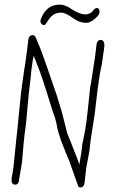

<svg xmlns="http://www.w3.org/2000/svg" viewBox="-20 -792 505 837"><path d="M330 25Q321 25 319 14L282 -90Q276 -103 267 -126Q258 -149 245 -182Q240 -196 235 -214Q230 -232 226 -254Q221 -277 216.5 -288.5Q212 -300 209 -309Q206 -318 199 -341Q192 -364 183 -392.5Q174 -421 165.5 -446.5Q157 -472 152 -485L127 -549Q123 -532 121 -516.5Q119 -501 117 -488Q116 -472 113 -447.5Q110 -423 106 -389Q106 -389 104 -368.5Q102 -348 99.5 -320.5Q97 -293 95 -270.5Q93 -248 92 -242Q90 -228 87.5 -209.5Q85 -191 82.5 -162Q80 -133 76 -85L64 -14Q63 13 46 13Q27 13 31 -17Q33 -28 36 -45.5Q39 -63 41 -86Q47 -147 51 -184Q55 -221 57.5 -245Q60 -269 62 -291L72 -390Q74 -406 77.5 -431Q81 -456 86 -490Q91 -517 98 -574L103 -616Q106 -639 122 -639Q131 -639 136 -628L152 -590Q153 -589 160.5 -569Q168 -549 181 -511L218 -404Q223 -390 227 -377.5Q231 -365 238 -342Q247 -314 254.5 -284.5Q262 -255 273 -211Q279 -197 288.5 -173Q298 -149 311 -115Q313 -110 317 -100Q321 -90 326 -75Q338 -143 338 -159Q343 -182 350 -218.5Q357 -255 362 -306L373 -410Q377 -430 381.5 -461Q386 -492 393 -535Q395 -549 397 -566Q399 -583 400 -592Q402 -618 419 -618Q436 -618 435 -590Q434 -583 432.5 -571Q431 -559 428 -541Q424 -511 424 -511Q420 -497 415.5 -470.5Q411 -444 406 -406L394 -305Q393 -293 389 -270.5Q385 -248 381.5 -223Q378 -198 375 -179Q372 -160 372 -155Q372 -142 366 -113.5Q360 -85 356 -60Q355 -50 353 -34.5Q351 -19 349 2Q347 25 330 25ZM172 -683Q159 -683 156 -699Q156 -701 156.5 -703Q157 -705 158 -708Q168 -737 188.5 -754.5Q209 -772 242 -772Q251 -772 265 -767Q279 -762 297 -749Q331 -729 352 -729Q359 -729 367.5 -732Q376 -735 383 -742Q393 -757 402 -757Q414 -757 414 -741Q414 -731 404.5 -720.5Q395 -710 383 -702Q371 -694 361 -693Q330 -690 297 -714Q265 -737 247 -737Q228 -737 215 -729Q202 -721 194 -709Q177 -683 175 -683Z"/></svg>

Font: Square Peg
Style: Regular
Weight: 400
Designer: Robert E. Leuschke
Foundry: Robert E. Leuschke
Version: Version 1.010; ttfautohint (v1.8.4.7-5d5b)